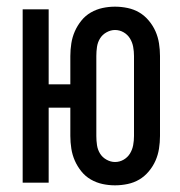

<svg xmlns="http://www.w3.org/2000/svg" viewBox="-20 -548 540 576"><path d="M325 8Q306 8 287.5 4Q269 0 252.5 -9.5Q236 -19 224 -34Q212 -49 204.5 -66Q197 -83 194 -102Q191 -121 191 -140V-225H126V0H48V-520H126V-295H191V-380Q191 -399 194 -418Q197 -437 204.5 -454Q212 -471 224 -486Q236 -501 252.5 -510.5Q269 -520 287.5 -524Q306 -528 325 -528Q344 -528 363 -524Q382 -520 398 -510.5Q414 -501 426.5 -486Q439 -471 446.5 -454Q454 -437 457 -418Q460 -399 460 -380V-140Q460 -121 457 -102Q454 -83 446.5 -66Q439 -49 426.5 -34Q414 -19 398 -9.5Q382 0 363 4Q344 8 325 8ZM325 -62Q339 -62 351 -69Q363 -76 370 -87.5Q377 -99 379.5 -112.5Q382 -126 382 -140V-380Q382 -394 379.5 -407.5Q377 -421 370 -432.5Q363 -444 351 -451Q339 -458 325 -458Q312 -458 299.5 -451Q287 -444 280 -432.5Q273 -421 271 -407.5Q269 -394 269 -380V-140Q269 -126 271 -112.5Q273 -99 280 -87.5Q287 -76 299.5 -69Q312 -62 325 -62Z"/></svg>

Font: Iosevka Term SS14
Style: Regular
Weight: 400
Monospace: yes
Designer: Belleve Invis
Foundry: Belleve Invis
Version: Version 24.1.1; ttfautohint (v1.8.4)